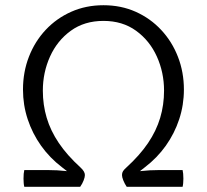

<svg xmlns="http://www.w3.org/2000/svg" viewBox="-20 -715 792 735"><path d="M288 -74Q305 -58.5 305 -45Q305 -37 300.2 -24.5Q295.5 -12 287 0Q282.5 -11.5 269 -28.8Q255.5 -46 217 -75Q170.5 -110.5 137.2 -157.2Q104 -204 86 -258.5Q68 -313 68 -372Q68 -439.5 90.8 -498Q113.5 -556.5 155 -600.8Q196.5 -645 252.8 -670Q309 -695 376 -695Q443.5 -695 499.8 -669.8Q556 -644.5 597.2 -600.2Q638.5 -556 661.2 -497.5Q684 -439 684 -372Q684 -313 666 -258.5Q648 -204 614.8 -157.2Q581.5 -110.5 535 -75Q497 -46 483.2 -28.8Q469.5 -11.5 465 0Q457 -12 452 -24.5Q447 -37 447 -45Q447 -53.5 451 -59.8Q455 -66 464 -74Q515 -120.5 546.8 -167.5Q578.5 -214.5 593.2 -264Q608 -313.5 608 -368Q608 -437.5 580.5 -498.5Q553 -559.5 501 -597.2Q449 -635 376 -635Q303 -635 251 -597.2Q199 -559.5 171.5 -498.5Q144 -437.5 144 -368Q144 -313.5 158.8 -264Q173.5 -214.5 205.2 -167.5Q237 -120.5 288 -74ZM465 0V-54Q487 -56.5 519.8 -60.2Q552.5 -64 589 -64H679Q680.5 -58 681.2 -49.8Q682 -41.5 682 -31Q682 -21.5 681.2 -13.5Q680.5 -5.5 679 0ZM73 0Q71.5 -5.5 70.8 -13.5Q70 -21.5 70 -31Q70 -52 73 -64H163Q200 -64 232.8 -60.2Q265.5 -56.5 287 -54V0Z"/></svg>

Font: Signika Negative Light
Style: Regular
Weight: 300
Designer: Anna Giedry
Foundry: Anna Giedry
Version: Version 2.001